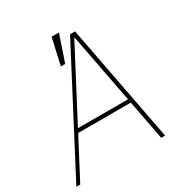

<svg xmlns="http://www.w3.org/2000/svg" viewBox="-190 -899 982 1033"><g transform="rotate(-30 301.5 -383.0)"><path d="M11.4 0H-12.8L367.9 -727.3H399.1L538.4 0H514.2L467.3 -245.7H140.3ZM152 -268.5H463.1L380.7 -698.9H377.8ZM238.6 -602.3 275.6 -765.6H321L265.6 -602.3Z"/></g></svg>

Font: Inter Thin  BETA
Style: Italic
Weight: 100
Italic angle: -9.39999°
Designer: Rasmus Andersson
Foundry: rsms
Version: Version 3.011;git-f93a4a705